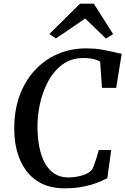

<svg xmlns="http://www.w3.org/2000/svg" viewBox="-20 -1014 681 1042"><path d="M331.5 8Q257 8 205 -18.5Q153 -45 120.5 -90.2Q88 -135.5 72.8 -192Q57.5 -248.5 57.5 -308Q56 -410 85.2 -491.8Q114.5 -573.5 167.8 -631.5Q221 -689.5 292.5 -720.5Q364 -751.5 448 -751.5Q492 -751.5 529.5 -745.2Q567 -739 595.2 -732Q623.5 -725 640.5 -722.5L610.5 -537H533.5L523.5 -680Q514.5 -685 502.2 -689.2Q490 -693.5 473 -696.2Q456 -699 432 -699Q366 -699 318.5 -663.5Q271 -628 240.5 -570.8Q210 -513.5 196 -446.5Q182 -379.5 183.5 -316Q184.5 -262 194 -213.8Q203.5 -165.5 223.5 -129Q243.5 -92.5 275 -71.8Q306.5 -51 351 -51Q370.5 -51 395 -54.8Q419.5 -58.5 442.8 -68Q466 -77.5 481 -94.5Q486 -105.5 490.5 -118Q495 -130.5 499.5 -144.2Q504 -158 508.2 -172.2Q512.5 -186.5 516 -200H583.5L562.5 -47Q548.5 -39.5 527.2 -30.2Q506 -21 477.5 -12.2Q449 -3.5 412.5 2.2Q376 8 331.5 8ZM248 -829.5 414.5 -994H489L594 -829L555 -804.5Q527 -831.5 498.8 -859Q470.5 -886.5 442.5 -913.5Q403 -886.5 363.2 -859.5Q323.5 -832.5 283.5 -805.5Z"/></svg>

Font: Merriweather 24pt Medium
Style: Italic
Weight: 500
Italic angle: -7.8°
Version: Version 2.101